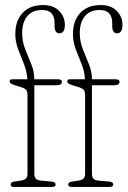

<svg xmlns="http://www.w3.org/2000/svg" viewBox="-20 -738 504 758"><path d="M115.5 -52Q115.5 -40.5 120.8 -33.5Q126 -26.5 141.5 -25L185.5 -21Q199.5 -19.5 199.5 -9Q199.5 0 185.5 0H36Q22 0 22 -9Q22 -19 36 -21L62.5 -25Q77.5 -27.5 83 -34Q88.5 -40.5 88.5 -52V-361.5Q88.5 -377.5 83 -383.5Q77.5 -389.5 61.5 -394.5L37 -402Q25.5 -406 21.8 -409.2Q18 -412.5 18 -416.5Q18 -425 28.5 -425H88Q86 -457 74.2 -486Q62.5 -515 51.5 -543.8Q40.5 -572.5 40.5 -604Q40.5 -656 69.2 -687Q98 -718 150 -718Q191 -718 213.5 -694.8Q236 -671.5 236 -640.5Q236 -606.5 214.5 -606.5Q195.5 -606.5 195.5 -635.5V-648Q195.5 -671.5 183.8 -685Q172 -698.5 145.5 -698.5Q108 -698.5 87.8 -674.2Q67.5 -650 67.5 -607.5Q67.5 -574 79.5 -543.8Q91.5 -513.5 103.5 -484.5Q115.5 -455.5 115.5 -425H208Q224.5 -425 224.5 -415.5Q224.5 -401.5 203 -401.5H115.5ZM343 -52Q343 -40.5 348.2 -33.5Q353.5 -26.5 369 -25L413 -21Q427 -19.5 427 -9Q427 0 413 0H263.5Q249.5 0 249.5 -9Q249.5 -19 263.5 -21L290 -25Q305 -27.5 310.5 -34Q316 -40.5 316 -52V-361.5Q316 -377.5 310.5 -383.5Q305 -389.5 289 -394.5L264.5 -402Q253 -406 249.2 -409.2Q245.5 -412.5 245.5 -416.5Q245.5 -425 256 -425H315.5Q313.5 -457 301.8 -486Q290 -515 279 -543.8Q268 -572.5 268 -604Q268 -656 296.8 -687Q325.5 -718 377.5 -718Q418.5 -718 441 -694.8Q463.5 -671.5 463.5 -640.5Q463.5 -606.5 442 -606.5Q423 -606.5 423 -635.5V-648Q423 -671.5 411.2 -685Q399.5 -698.5 373 -698.5Q335.5 -698.5 315.2 -674.2Q295 -650 295 -607.5Q295 -574 307 -543.8Q319 -513.5 331 -484.5Q343 -455.5 343 -425H435.5Q452 -425 452 -415.5Q452 -401.5 430.5 -401.5H343Z"/></svg>

Font: Fraunces 144pt SuperSoft Thin
Style: Regular
Weight: 100
Version: Version 1.000;[0bf87f6ff]